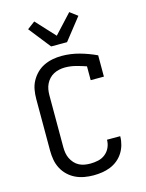

<svg xmlns="http://www.w3.org/2000/svg" viewBox="-143 -1073 886 1166"><g transform="rotate(-15 300.0 -490.0)"><path d="M297 8Q269 8 240 3Q211 -2 185 -14.5Q159 -27 138 -47Q117 -67 103.5 -93Q90 -119 85 -147.5Q80 -176 80 -205V-530Q80 -559 85 -587.5Q90 -616 103.5 -641Q117 -666 137.5 -686.5Q158 -707 184 -719.5Q210 -732 238.5 -737.5Q267 -743 295 -743Q352 -743 406.5 -728Q461 -713 512 -689V-555H429V-642Q397 -653 364 -661.5Q331 -670 297 -670Q279 -670 260.5 -666Q242 -662 226 -653.5Q210 -645 197.5 -631.5Q185 -618 177 -601.5Q169 -585 166 -567Q163 -549 163 -530V-205Q163 -186 166 -168Q169 -150 177 -133.5Q185 -117 197.5 -103Q210 -89 226.5 -80.5Q243 -72 261 -69Q279 -66 297 -66Q322 -66 346.5 -71.5Q371 -77 390.5 -92.5Q410 -108 420.5 -131Q431 -154 431 -179V-180H514V-178Q514 -152 506.5 -125.5Q499 -99 484.5 -76.5Q470 -54 449 -37Q428 -20 403 -10Q378 0 351 4Q324 8 297 8ZM250 -815 142 -952 190 -988 300 -869 410 -988 458 -952 350 -815Z"/></g></svg>

Font: Nova
Style: Regular
Weight: 400
Monospace: yes
Designer: Belleve Invis
Foundry: Belleve Invis
Version: Version 24.1.4; ttfautohint (v1.8.4)